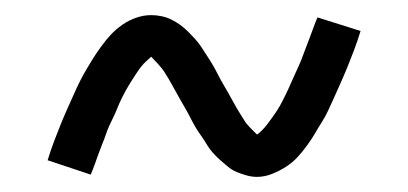

<svg xmlns="http://www.w3.org/2000/svg" viewBox="-20 -421 540 254"><path d="M320 -187Q313 -187 306 -189Q299 -191 293 -193.5Q287 -196 281.5 -200.5Q276 -205 271 -209.5Q266 -214 261.5 -219Q257 -224 253.5 -230Q250 -236 246 -241.5Q242 -247 238.5 -253Q235 -259 232 -265Q229 -271 225.5 -277Q222 -283 218 -290Q214 -297 210.5 -303.5Q207 -310 203.5 -316Q200 -322 197 -326.5Q194 -331 188.5 -337Q183 -343 180 -346Q178 -344 174 -340.5Q170 -337 166.5 -332.5Q163 -328 159.5 -322.5Q156 -317 154 -314Q152 -311 150 -307.5Q148 -304 146 -300.5Q144 -297 142 -293Q140 -289 138 -284.5Q136 -280 134 -275Q132 -270 129.5 -265Q127 -260 124.5 -254.5Q122 -249 120 -243Q118 -237 115.5 -231Q113 -225 110.5 -218Q108 -211 105.5 -204Q103 -197 100 -190L43 -209Q47 -222 51.5 -234Q56 -246 60.5 -257Q65 -268 69.5 -278Q74 -288 78 -297Q82 -306 86 -314Q90 -322 94.5 -329.5Q99 -337 103 -343.5Q107 -350 113.5 -359Q120 -368 126.5 -375Q133 -382 141.5 -388Q150 -394 160 -397.5Q170 -401 180 -401Q187 -401 194 -399.5Q201 -398 207 -395Q213 -392 218.5 -388Q224 -384 229 -379Q234 -374 238.5 -369Q243 -364 246.5 -358.5Q250 -353 254 -347Q258 -341 261.5 -335Q265 -329 268 -323Q271 -317 274.5 -311Q278 -305 282 -298Q286 -291 289.5 -284.5Q293 -278 296.5 -272.5Q300 -267 303 -262Q306 -257 311 -252Q316 -247 320 -243Q322 -244 326 -248Q330 -252 333.5 -256.5Q337 -261 340.5 -266Q344 -271 346 -274Q348 -277 350 -280.5Q352 -284 354 -288Q356 -292 358 -296Q360 -300 362 -304.5Q364 -309 366 -313.5Q368 -318 370.5 -323.5Q373 -329 375.5 -334.5Q378 -340 380 -345.5Q382 -351 384.5 -357.5Q387 -364 389.5 -370.5Q392 -377 394.5 -384Q397 -391 400 -398L457 -380Q453 -367 448.5 -355Q444 -343 439.5 -332Q435 -321 430.5 -311Q426 -301 422 -292Q418 -283 414 -274.5Q410 -266 405.5 -259Q401 -252 397 -245Q393 -238 386.5 -229Q380 -220 373.5 -213Q367 -206 358.5 -200.5Q350 -195 340 -191Q330 -187 320 -187Z"/></svg>

Font: Iosevka Curly Slab Light
Style: Regular
Weight: 300
Monospace: yes
Designer: Belleve Invis
Foundry: Belleve Invis
Version: Version 22.1.2; ttfautohint (v1.8.4)